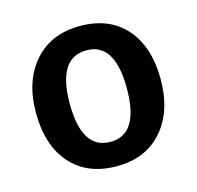

<svg xmlns="http://www.w3.org/2000/svg" viewBox="-87 -635 758 740"><g transform="rotate(-15 292.0 -264.5)"><path d="M293 -544Q410 -544 475.5 -469.5Q541 -395 541 -265Q541 -138 474.5 -61.5Q408 15 292 15Q175 15 109 -59.5Q43 -134 43 -265Q43 -391 110 -467.5Q177 -544 293 -544ZM293 -447Q178 -447 178 -265Q178 -82 292 -82Q406 -82 406 -265Q406 -447 293 -447Z"/></g></svg>

Font: FiraGO Medium
Style: Regular
Weight: 500
Designer: bBox Type
Foundry: bBox Type GmbH
Version: Version 1.001;PS 001.001;hotconv 1.0.88;makeotf.lib2.5.64775